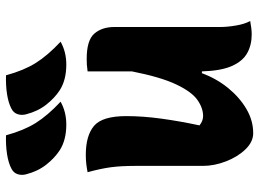

<svg xmlns="http://www.w3.org/2000/svg" viewBox="-132 -722 864 640"><g transform="rotate(-90 300.0 -402.0)"><path d="M169 -814Q185 -755 210 -715Q235 -675 281 -632Q247 -613 205 -613Q153 -613 119 -635Q93 -652 71 -680Q49 -708 39 -747Q35 -762 39.5 -775.5Q44 -789 58 -796Q77 -806 106 -810.5Q135 -815 169 -814ZM369 -814Q385 -755 410 -715Q435 -675 481 -632Q447 -613 405 -613Q353 -613 319 -635Q293 -652 271 -680Q249 -708 239 -747Q235 -762 239.5 -775.5Q244 -789 258 -796Q277 -806 306 -810.5Q335 -815 369 -814ZM104 -548Q168 -548 200.5 -520.5Q233 -493 233 -413Q233 -358 224.5 -296Q216 -234 202 -169Q217 -157 233 -157Q260 -157 287 -176Q314 -195 338.5 -246.5Q363 -298 382 -394V-542Q396 -544 404.5 -544.5Q413 -545 424 -545Q486 -545 508 -519.5Q530 -494 530 -453V-101Q530 -76 535 -47Q540 -18 550 0Q539 2 527.5 3.5Q516 5 505 5Q470 5 443 -10Q416 -25 400 -61Q384 -97 382 -161H376Q358 -112 326.5 -73.5Q295 -35 256.5 -12.5Q218 10 176 10Q147 10 122 -16Q97 -42 82 -81Q67 -120 67 -158V-383Q67 -431 62.5 -464.5Q58 -498 46 -542Q61 -545 74.5 -546.5Q88 -548 104 -548Z"/></g></svg>

Font: Recursive Sn Csl St XBd
Style: Regular
Weight: 800
Version: Version 1.085;hotconv 1.1.0;makeotfexe 2.6.0; ttfautohint (v